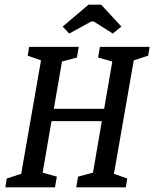

<svg xmlns="http://www.w3.org/2000/svg" viewBox="-20 -804 662 824"><path d="M554 -545 469 -58 526 -38 520 0H307L315 -46L379 -63L417 -284H201L163 -63L224 -46L216 0H3L9 -38L71 -58L156 -545L99 -565L105 -603H318L310 -557L246 -540L211 -337H427L462 -540L401 -557L409 -603H622L616 -565ZM249 -690 360 -784H414L501 -690L464 -660L382 -712H372L277 -660Z"/></svg>

Font: Grenze
Style: Italic
Weight: 400
Italic angle: -10°
Designer: Renata Polastri
Foundry: Omnibus-Type
Version: Version 1.002; ttfautohint (v1.8)